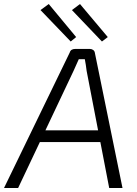

<svg xmlns="http://www.w3.org/2000/svg" viewBox="-47 -933 679 953"><path d="M400 -690Q409 -690 416 -684.5Q423 -679 424 -670L561 0H495L383 -581Q381 -596 379 -610.5Q377 -625 374 -639H344Q338 -625 331 -610Q324 -595 318 -581L43 0H-27L299 -672Q302 -682 309 -686Q316 -690 325 -690ZM482 -286 474 -228H124L132 -286ZM350 -913 488 -749 459 -727 310 -883ZM195 -913 331 -749 304 -727 154 -883Z"/></svg>

Font: Exo 2 Light
Style: Italic
Weight: 300
Italic angle: -8°
Designer: Natanael Gama
Foundry: Natanael Gama
Version: Version 2.010